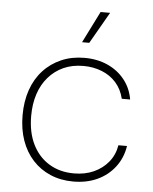

<svg xmlns="http://www.w3.org/2000/svg" viewBox="-53 -771 658 824"><g transform="rotate(5 276.5 -359.5)"><path d="M293 8Q239 8 194.5 -11Q150 -30 118 -65Q86 -100 69 -148.5Q52 -197 52 -257Q52 -317 69 -366Q86 -415 118.5 -450.5Q151 -486 196 -505.5Q241 -525 296 -525Q351 -525 395.5 -505Q440 -485 469 -448.5Q498 -412 506 -364H470Q460 -405 435 -433Q410 -461 373.5 -475.5Q337 -490 294 -490Q246 -490 208.5 -473Q171 -456 144 -425Q117 -394 103 -351.5Q89 -309 89 -257Q89 -186 114.5 -134.5Q140 -83 186 -55Q232 -27 293 -27Q341 -27 378.5 -44Q416 -61 441 -91.5Q466 -122 473 -164H510Q502 -112 472 -73Q442 -34 396.5 -13Q351 8 293 8ZM279 -591 347 -727H388L310 -591Z"/></g></svg>

Font: Mona Sans ExtraLight
Style: Regular
Weight: 200
Designer: Deni Anggara
Foundry: GitHub
Version: Version 2.000